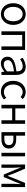

<svg xmlns="http://www.w3.org/2000/svg" viewBox="1869 -2463 607 4385"><g transform="rotate(90 2172.5 -270.5)"><path d="M301 13C433 13 549 -91 549 -269C549 -450 433 -554 301 -554C169 -554 53 -450 53 -269C53 -91 169 13 301 13ZM301 -55C204 -55 137 -141 137 -269C137 -398 204 -485 301 -485C399 -485 466 -398 466 -269C466 -141 399 -55 301 -55Z M696 0H778V-474H1040V0H1121V-540H696Z M1432 13C1500 13 1562 -22 1614 -66H1617L1625 0H1691V-335C1691 -465 1639 -554 1508 -554C1421 -554 1345 -514 1299 -484L1331 -426C1372 -455 1430 -486 1495 -486C1588 -486 1611 -414 1610 -341C1378 -315 1275 -257 1275 -139C1275 -41 1343 13 1432 13ZM1454 -53C1399 -53 1354 -79 1354 -144C1354 -218 1419 -264 1610 -286V-128C1555 -79 1508 -53 1454 -53Z M2077 13C2142 13 2204 -14 2251 -56L2215 -111C2181 -80 2135 -55 2084 -55C1980 -55 1910 -141 1910 -269C1910 -398 1985 -485 2086 -485C2131 -485 2166 -465 2198 -436L2241 -489C2203 -524 2154 -554 2083 -554C1946 -554 1826 -450 1826 -269C1826 -91 1935 13 2077 13Z M2373 0H2455V-245H2727V0H2808V-540H2727V-317H2455V-540H2373Z M2997 0H3160C3288 0 3372 -53 3372 -170C3372 -285 3288 -337 3160 -337H3079V-540H2997ZM3079 -66V-273H3150C3246 -273 3293 -242 3293 -170C3293 -98 3246 -66 3150 -66ZM3469 0H3550V-540H3469Z M3738 0H3812V-258C3812 -305 3806 -382 3803 -438H3807C3823 -396 3841 -353 3857 -313L3967 -52H4023L4132 -313C4148 -353 4166 -396 4182 -438H4186C4183 -382 4177 -305 4177 -258V0H4252V-540H4158L4049 -277C4035 -232 4016 -188 3998 -144H3993C3978 -188 3960 -232 3944 -277L3832 -540H3738Z"/></g></svg>

Font: Noto Sans CJK SC DemiLight
Style: Regular
Weight: 350
Designer: Ryoko NISHIZUKA 西塚涼子 (kana, bopomofo & ideographs); Paul D. Hunt (Latin, Greek & Cyrillic); Sandoll Communications 산돌커뮤니
Foundry: Adobe
Version: Version 2.004;hotconv 1.0.118;makeotfexe 2.5.65603